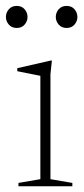

<svg xmlns="http://www.w3.org/2000/svg" viewBox="-36 -646 290 666"><path d="M144 -436 139 -388.5V-24.5L215 -11.5V0H28V-11.5L104 -24.5V-383Q96 -384.5 71.5 -389.5Q47 -394.5 24 -399V-409.5L140 -436ZM22 -549Q4.5 -549 -5.5 -560.8Q-15.5 -572.5 -15.5 -587Q-15.5 -602 -5.5 -613.8Q4.5 -625.5 22 -625.5Q39.5 -625.5 49.5 -613.8Q59.5 -602 59.5 -587Q59.5 -572.5 49.5 -560.8Q39.5 -549 22 -549ZM195 -549Q177.5 -549 167.5 -560.8Q157.5 -572.5 157.5 -587Q157.5 -602 167.5 -613.8Q177.5 -625.5 195 -625.5Q212.5 -625.5 222.5 -613.8Q232.5 -602 232.5 -587Q232.5 -572.5 222.5 -560.8Q212.5 -549 195 -549Z"/></svg>

Font: Newsreader 16pt ExtraLight
Style: Regular
Weight: 275
Designer: Hugues Gentile
Foundry: Production Type
Version: Version 1.003; ttfautohint (v1.8.3)